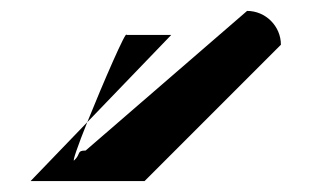

<svg xmlns="http://www.w3.org/2000/svg" viewBox="-20 -776 570 352"><path d="M36 -444H245L495 -694C495 -728 467 -756 433 -756L137 -500C120 -500 129 -494 116 -482C112 -478 123 -510 140 -552ZM140 -552C169 -624 212 -723 212 -712H294Z"/></svg>

Font: bitstorm
Style: Regular
Weight: 400
Version: Version 0.2